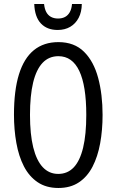

<svg xmlns="http://www.w3.org/2000/svg" viewBox="-20 -936 585 966"><path d="M496.1 -357.9Q496.1 -281.2 483.9 -214.6Q471.7 -147.9 445.6 -97.4Q419.4 -46.9 377 -18.6Q334.5 9.8 273.9 9.8Q212.4 9.8 169.4 -19.3Q126.5 -48.3 100.3 -99.1Q74.2 -149.9 62.3 -216.8Q50.3 -283.7 50.3 -358.9Q50.3 -481 75.4 -562Q100.6 -643.1 150.4 -683.6Q200.2 -724.1 273.9 -724.1Q354 -724.1 402.8 -675.5Q451.7 -627 473.9 -543.9Q496.1 -460.9 496.1 -357.9ZM130.9 -357.9Q130.9 -260.7 147.2 -194.6Q163.6 -128.4 195.3 -94.7Q227.1 -61 272.9 -61Q319.8 -61 351.1 -94Q382.3 -127 398.2 -193.1Q414.1 -259.3 414.1 -357.9Q414.1 -504.9 378.9 -579.1Q343.8 -653.3 273.9 -653.3Q226.1 -653.3 194.3 -619.9Q162.6 -586.4 146.7 -520.8Q130.9 -455.1 130.9 -357.9ZM391.6 -916Q391.1 -875.5 375.7 -846.2Q360.4 -816.9 333.3 -801Q306.2 -785.2 270 -785.2Q216.8 -785.2 185.8 -817.9Q154.8 -850.6 152.3 -916H201.7Q204.1 -892.1 212.6 -875.7Q221.2 -859.4 236.3 -851.1Q251.5 -842.8 272 -842.8Q292.5 -842.8 307.4 -850.8Q322.3 -858.9 331.3 -875.2Q340.3 -891.6 342.3 -916Z"/></svg>

Font: Open Sans Condensed
Style: Regular
Weight: 400
Width: 3
Designer: Monotype Design Team
Foundry: Monotype Imaging Inc.
Version: Version 3.000